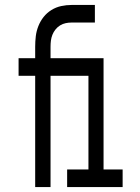

<svg xmlns="http://www.w3.org/2000/svg" viewBox="-20 -755 565 775"><path d="M122 0V-449H55V-520H122V-566Q122 -588 124.5 -609Q127 -630 135 -650Q143 -670 156 -686.5Q169 -703 187.5 -714.5Q206 -726 227 -730.5Q248 -735 269 -735H363V-664H269Q257 -664 245 -661.5Q233 -659 222.5 -652.5Q212 -646 204 -636Q196 -626 191.5 -614.5Q187 -603 185.5 -591Q184 -579 184 -566V-520H324V-449H184V0ZM251 0V-71H337V-449H260V-520H398V-71H475V0Z"/></svg>

Font: Iosevka Pride
Style: Regular
Weight: 400
Monospace: yes
Designer: Belleve Invis
Foundry: Belleve Invis
Version: Version 30.3.1; ttfautohint (v1.8.4)